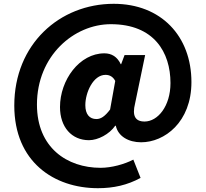

<svg xmlns="http://www.w3.org/2000/svg" viewBox="-20 -789 1081 1008"><path d="M494 199C576 199 648 183 718 145L680 49C634 73 566 92 508 92C332 92 174 -14 174 -240C174 -496 368 -662 562 -662C789 -662 875 -514 875 -353C875 -231 808 -151 739 -151C690 -151 673 -181 689 -245L742 -500H634L616 -452H614C595 -492 565 -509 528 -509C397 -509 295 -369 295 -227C295 -122 356 -53 447 -53C494 -53 554 -84 585 -129H588C600 -73 655 -42 721 -42C843 -42 985 -147 985 -358C985 -599 826 -769 577 -769C293 -769 55 -557 55 -235C55 61 264 199 494 199ZM486 -164C450 -164 428 -189 428 -237C428 -303 469 -396 534 -396C557 -396 574 -385 585 -364L558 -214C530 -177 509 -164 486 -164Z"/></svg>

Font: Source Han Sans HK Heavy
Style: Regular
Weight: 900
Designer: Ryoko NISHIZUKA 西塚涼子 (kana, bopomofo & ideographs); Paul D. Hunt (Latin, Greek & Cyrillic); Sandoll Communications 산돌커뮤니
Foundry: Adobe
Version: Version 2.000;hotconv 1.0.107;makeotfexe 2.5.65593